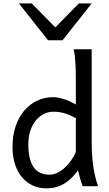

<svg xmlns="http://www.w3.org/2000/svg" viewBox="-20 -1062 621 1095"><path d="M412.6 -388.2Q394.5 -397.9 378.9 -404.8Q363.3 -411.6 348.1 -416Q333 -420.4 317.4 -422.6Q301.8 -424.8 283.2 -424.8Q255.4 -424.8 230 -412.1Q204.6 -399.4 184.8 -375.5Q165 -351.6 153.3 -317.1Q141.6 -282.7 141.6 -239.3Q141.6 -153.8 170.7 -109.9Q199.7 -65.9 263.7 -65.9Q286.1 -65.9 308.3 -77.1Q330.6 -88.4 350.3 -106.4Q370.1 -124.5 386.2 -147.7Q402.3 -170.9 412.6 -195.3ZM502.9 -258.8Q502.9 -166.5 513.4 -103.8Q523.9 -41 539.6 0H451.7Q446.3 -12.7 438.7 -37.8Q431.2 -63 424.8 -90.3Q389.6 -40.5 345.2 -14.2Q300.8 12.2 246.6 12.2Q201.7 12.2 165.8 -4.6Q129.9 -21.5 104.2 -52.5Q78.6 -83.5 64.9 -127.2Q51.3 -170.9 51.3 -224.6Q51.3 -289.6 69.1 -341.8Q86.9 -394 118.2 -430.9Q149.4 -467.8 191.7 -487.8Q233.9 -507.8 283.2 -507.8Q298.8 -507.8 315.7 -504.4Q332.5 -501 349.4 -495.1Q366.2 -489.3 382.3 -481.7Q398.4 -474.1 412.6 -466.3V-603Q412.6 -662.1 409.9 -706.3Q407.2 -750.5 400.4 -781.2H502.9ZM161.1 -1042.5 295.4 -905.8 429.7 -1042.5H502.9L336.9 -832.5H253.9L87.9 -1042.5Z"/></svg>

Font: Andika Viet
Style: Regular
Weight: 400
Designer: Victor Gaultney, Annie Olsen, Julie Remington, Don Collingsworth, Eric Hays, Becca Hirsbrunner
Foundry: SIL International
Version: Version 5.000